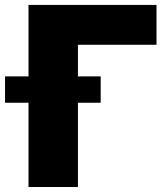

<svg xmlns="http://www.w3.org/2000/svg" viewBox="-67 -747 672 767"><path d="M-46.9 -336.6V-441.8H46.9V-727.3H558.2V-568.2H244.3V-441.8H335.2V-336.6H244.3V0H46.9V-336.6Z"/></svg>

Font: Inter P Black
Style: Regular
Weight: 900
Designer: Rasmus Andersson
Foundry: rsms
Version: Version 3.018;git-588b23468